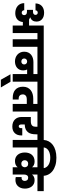

<svg xmlns="http://www.w3.org/2000/svg" viewBox="1587 -2669 1365 4579"><g transform="rotate(90 2269.5 -379.5)"><path d="M263 -484Q295 -484 315 -499.5Q335 -515 335 -541Q335 -567 320 -582Q305 -597 282 -597Q258 -597 242.5 -582Q227 -567 227 -544H62Q62 -589 77.5 -627Q93 -665 121.5 -692Q150 -719 191 -734Q232 -749 282 -749Q381 -749 438 -699.5Q495 -650 495 -565Q495 -511 469 -473.5Q443 -436 395 -418V-414Q409 -410 421.5 -404Q434 -398 445 -390H589V-740H1183V-590H1096V0H916V-590H769V0H589V-242H505Q502 -200 486 -166.5Q470 -133 442.5 -109.5Q415 -86 377.5 -73.5Q340 -61 295 -61Q241 -61 196.5 -76.5Q152 -92 120.5 -120Q89 -148 72 -187.5Q55 -227 55 -275H224Q224 -251 239.5 -233Q255 -215 284 -215Q311 -215 326 -232Q341 -249 341 -275Q341 -301 322.5 -320.5Q304 -340 263 -340H216V-484H263Z M1447 -206Q1478 -206 1497.5 -225Q1517 -244 1517 -275Q1517 -304 1497.5 -324Q1478 -344 1447 -344Q1415 -344 1395 -324.5Q1375 -305 1375 -274Q1375 -244 1395 -225Q1415 -206 1447 -206ZM1154 -740H2015V-590H1928V0H1747V-344H1638Q1648 -324 1653.5 -301Q1659 -278 1659 -249Q1659 -200 1641.5 -163.5Q1624 -127 1594.5 -102.5Q1565 -78 1526 -66Q1487 -54 1444 -54Q1399 -54 1357.5 -68.5Q1316 -83 1284 -111Q1252 -139 1232.5 -180Q1213 -221 1213 -274Q1213 -330 1233 -371.5Q1253 -413 1287 -440Q1321 -467 1365.5 -480.5Q1410 -494 1460 -494H1747V-590H1154Z M1751 53H1930L2066 283H1882Z M1987 -740H2728V-590H2640V0H2459V-336H2341Q2292 -336 2261.5 -310.5Q2231 -285 2231 -240Q2231 -197 2256.5 -169.5Q2282 -142 2337 -142H2354V-1H2308Q2256 -1 2209 -14.5Q2162 -28 2126 -57Q2090 -86 2069 -132.5Q2048 -179 2048 -244Q2048 -308 2071 -354.5Q2094 -401 2133 -431Q2172 -461 2224 -475.5Q2276 -490 2333 -490H2459V-590H1987Z M2700 -740H3257V-590H3183V-551Q3183 -497 3172.5 -450Q3162 -403 3135 -367Q3108 -331 3063 -309.5Q3018 -288 2949 -287V-200Q2949 -177 2959.5 -160.5Q2970 -144 2993 -144Q3014 -144 3025 -159.5Q3036 -175 3036 -198V-228H3209Q3210 -220 3210 -213.5Q3210 -207 3210 -204Q3210 -107 3154.5 -49Q3099 9 2997 9Q2941 9 2898.5 -8Q2856 -25 2827.5 -54.5Q2799 -84 2784.5 -123.5Q2770 -163 2770 -209V-432H2870Q2909 -432 2935 -440.5Q2961 -449 2976 -465Q2991 -481 2997 -502.5Q3003 -524 3003 -551V-590H2700Z M3497 0H3317V-590H3229V-740H3318Q3322 -805 3352 -860.5Q3382 -916 3436 -956.5Q3490 -997 3567.5 -1019.5Q3645 -1042 3744 -1042Q3846 -1042 3925.5 -1017Q4005 -992 4060 -948.5Q4115 -905 4144 -846Q4173 -787 4173 -718V-701H3992V-715Q3992 -759 3972 -793Q3952 -827 3918 -850Q3884 -873 3839 -884.5Q3794 -896 3744 -896Q3696 -896 3653 -886.5Q3610 -877 3576.5 -857.5Q3543 -838 3521.5 -808.5Q3500 -779 3496 -740H3584V-590H3497Z M3969 -118Q3946 -88 3909.5 -71Q3873 -54 3822 -54Q3774 -54 3735.5 -71.5Q3697 -89 3671 -120Q3645 -151 3631 -194Q3617 -237 3617 -288Q3617 -340 3631 -383Q3645 -426 3672 -457Q3699 -488 3738.5 -505Q3778 -522 3829 -522Q3877 -522 3912 -506Q3947 -490 3969 -462V-590H3556V-740H4539V-590H4143V-461Q4164 -490 4198 -506Q4232 -522 4278 -522Q4327 -522 4364 -504Q4401 -486 4426.5 -454.5Q4452 -423 4465 -381Q4478 -339 4478 -292Q4478 -238 4462.5 -196Q4447 -154 4419.5 -124.5Q4392 -95 4354.5 -80Q4317 -65 4272 -65Q4255 -65 4238.5 -66.5Q4222 -68 4203 -73V-214Q4210 -211 4223 -211Q4255 -211 4275 -231.5Q4295 -252 4295 -288Q4295 -321 4275.5 -345Q4256 -369 4219 -369Q4181 -369 4162 -343Q4143 -317 4143 -278V0H3969ZM3885 -205Q3924 -205 3946.5 -230Q3969 -255 3969 -288Q3969 -321 3947.5 -345Q3926 -369 3885 -369Q3848 -369 3824.5 -346.5Q3801 -324 3801 -287Q3801 -250 3824 -227.5Q3847 -205 3885 -205Z"/></g></svg>

Font: SVN-Poppins ExtraBold
Style: Regular
Weight: 800
Designer: Ninad Kale (Devanagari), Jonny Pinhorn (Latin)
Foundry: Indian Type Foundry
Version: Version 3.002 2017; ttfautohint (v1.8.3)